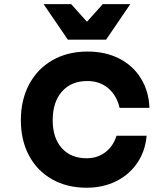

<svg xmlns="http://www.w3.org/2000/svg" viewBox="-20 -878 790 917"><path d="M79.6 -303.6Q79.6 -401.2 119.4 -475.5Q159.2 -549.8 231.2 -590.8Q303.1 -631.8 398.3 -631.8Q484.3 -631.8 549.9 -598.1Q615.5 -564.4 653.1 -503.5Q690.7 -442.7 693.7 -362.7H551.3Q537.3 -422.5 496.9 -456.7Q456.5 -491 397 -491Q320.1 -491 275.9 -440.9Q231.7 -390.7 231.7 -303.6Q231.7 -219.1 275.1 -170.6Q318.4 -122.2 393.6 -122.2Q445.2 -122.2 482.9 -150.7Q520.6 -179.3 536.6 -229.8H680.3Q673.9 -156.1 635.5 -99.7Q597.1 -43.3 534.3 -12.3Q471.5 18.6 393.8 18.6Q299.9 18.6 228.7 -21.7Q157.5 -62 118.6 -135Q79.6 -208 79.6 -303.6ZM486.7 -688.7H304L188.2 -858.4H319.7L442.2 -722.3H348.6L471 -858.4H602.5Z"/></svg>

Font: Martian Mono Custom sWd Rg
Style: Regular
Weight: 400
Width: 6
Monospace: yes
Designer: Alex Havermale
Foundry: Evil Martians
Version: Version 1.000